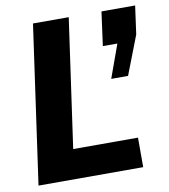

<svg xmlns="http://www.w3.org/2000/svg" viewBox="-78 -753 720 820"><g transform="rotate(-10 281.5 -343.0)"><path d="M275 -686 196 -128H477V0H23L120 -686ZM460 -539H397L417 -686H563L546 -563L481 -395H408Z"/></g></svg>

Font: Chivo
Style: Bold Italic
Weight: 700
Italic angle: -8.05°
Designer: Hector Gatti
Foundry: Omnibus-Type
Version: Version 1.007